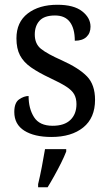

<svg xmlns="http://www.w3.org/2000/svg" viewBox="-20 -565 458 806"><path d="M196 10Q124 10 82 -16.5Q40 -43 40 -95Q40 -134 60.5 -148Q81 -162 100 -162Q100 -109 123 -73Q146 -37 201 -37Q250 -37 275.5 -61.5Q301 -86 301 -128Q301 -152 291.5 -169Q282 -186 258 -201.5Q234 -217 191 -237Q142 -260 110.5 -282Q79 -304 64 -332.5Q49 -361 49 -404Q49 -472 96.5 -508.5Q144 -545 221 -545Q290 -545 325 -517.5Q360 -490 360 -453Q360 -426 343 -410Q326 -394 294 -394Q294 -445 273.5 -472.5Q253 -500 211 -500Q166 -500 146 -478Q126 -456 126 -420Q126 -381 152 -360Q178 -339 239 -312Q312 -279 345.5 -244Q379 -209 379 -146Q379 -70 329.5 -30Q280 10 196 10ZM140 208Q148 175 155.5 136Q163 97 169 61H258V71Q250 92 236.5 119Q223 146 208 173Q193 200 180 221H140Z"/></svg>

Font: Noto Serif Sinhala SemiCondensed
Style: Regular
Weight: 400
Width: 4
Designer: Jelle Bosma - Monotype Design Team
Foundry: Monotype Imaging Inc.
Version: Version 2.007; ttfautohint (v1.8.4.7-5d5b)